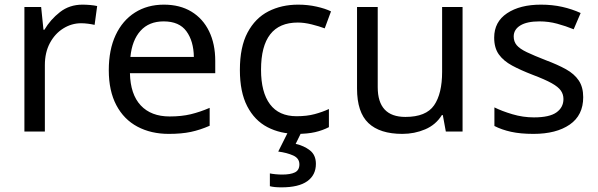

<svg xmlns="http://www.w3.org/2000/svg" viewBox="-20 -566 2574 826"><path d="M335 -546Q350 -546 367.5 -544.5Q385 -543 398 -540L387 -459Q374 -462 358.5 -464Q343 -466 329 -466Q288 -466 252 -443.5Q216 -421 194.5 -380.5Q173 -340 173 -286V0H85V-536H157L167 -438H171Q197 -482 238 -514Q279 -546 335 -546Z M685 -546Q754 -546 803.5 -516Q853 -486 879.5 -431.5Q906 -377 906 -304V-251H539Q541 -160 585.5 -112.5Q630 -65 710 -65Q761 -65 800.5 -74.5Q840 -84 882 -102V-25Q841 -7 801 1.5Q761 10 706 10Q630 10 571.5 -21Q513 -52 480.5 -113.5Q448 -175 448 -264Q448 -352 477.5 -415Q507 -478 560.5 -512Q614 -546 685 -546ZM684 -474Q621 -474 584.5 -433.5Q548 -393 541 -321H814Q813 -389 782 -431.5Q751 -474 684 -474Z M1257 10Q1186 10 1130.5 -19Q1075 -48 1043.5 -109Q1012 -170 1012 -265Q1012 -364 1045 -426Q1078 -488 1134.5 -517Q1191 -546 1263 -546Q1304 -546 1342 -537.5Q1380 -529 1404 -517L1377 -444Q1353 -453 1321 -461Q1289 -469 1261 -469Q1103 -469 1103 -266Q1103 -169 1141.5 -117.5Q1180 -66 1256 -66Q1300 -66 1333.5 -75Q1367 -84 1395 -97V-19Q1368 -5 1335.5 2.5Q1303 10 1257 10ZM1339 139Q1339 187 1302 213.5Q1265 240 1191 240Q1159 240 1141 235V180Q1150 182 1165 183.5Q1180 185 1194 185Q1230 185 1249 175.5Q1268 166 1268 141Q1268 115 1241.5 103Q1215 91 1177 86L1220 0H1278L1252 53Q1288 61 1313.5 81Q1339 101 1339 139Z M1970 -536V0H1898L1885 -71H1881Q1855 -29 1809 -9.5Q1763 10 1711 10Q1614 10 1565 -36.5Q1516 -83 1516 -185V-536H1605V-191Q1605 -63 1724 -63Q1813 -63 1847.5 -113Q1882 -163 1882 -257V-536Z M2489 -148Q2489 -70 2431 -30Q2373 10 2275 10Q2219 10 2178.5 1Q2138 -8 2107 -24V-104Q2139 -88 2184.5 -74.5Q2230 -61 2277 -61Q2344 -61 2374 -82.5Q2404 -104 2404 -140Q2404 -160 2393 -176Q2382 -192 2353.5 -208Q2325 -224 2272 -244Q2220 -264 2183 -284Q2146 -304 2126 -332Q2106 -360 2106 -404Q2106 -472 2161.5 -509Q2217 -546 2307 -546Q2356 -546 2398.5 -536.5Q2441 -527 2478 -510L2448 -440Q2414 -454 2377 -464Q2340 -474 2301 -474Q2247 -474 2218.5 -456.5Q2190 -439 2190 -409Q2190 -387 2203 -371.5Q2216 -356 2246.5 -341.5Q2277 -327 2328 -307Q2379 -288 2415 -268Q2451 -248 2470 -219.5Q2489 -191 2489 -148Z"/></svg>

Font: Noto Sans Hebrew Droid SemiBold
Style: Regular
Weight: 600
Designer: Monotype Design Team
Foundry: Monotype Imaging Inc.
Version: Version 1.100; ttfautohint (v1.8.4.7-5d5b)